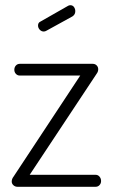

<svg xmlns="http://www.w3.org/2000/svg" viewBox="-20 -717 433 737"><path d="M258 -654 158 -599Q153 -596 148 -596Q139 -596 132.5 -603Q126 -610 126 -619Q126 -630 135 -634L242 -695Q246 -697 250 -697Q259 -697 264 -690Q269 -683 269 -674Q269 -661 258 -654ZM94 -46H347Q356 -46 362 -39Q368 -32 368 -22Q368 -13 362 -6.5Q356 0 347 0H47Q38 0 31.5 -6Q25 -12 25 -20Q25 -30 32 -39L288 -427H56Q47 -427 41 -433.5Q35 -440 35 -449Q35 -459 41 -465.5Q47 -472 56 -472H336Q345 -472 351 -466Q357 -460 357 -451Q357 -442 351 -434Z"/></svg>

Font: Dosis
Style: Light
Weight: 300
Designer: Edgar Tolentino, Pablo Impallari, Igino Marini
Foundry: Edgar Tolentino, Pablo Impallari, Igino Marini
Version: Version 1.007